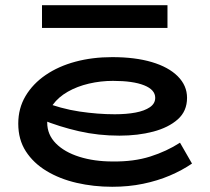

<svg xmlns="http://www.w3.org/2000/svg" viewBox="-20 -702 806 736"><path d="M410 14Q339 14 274 -1Q209 -16 158.5 -46.5Q108 -77 79 -122Q50 -167 50 -228Q50 -287 78 -334Q106 -381 155 -414.5Q204 -448 269 -465.5Q334 -483 410 -483Q498 -483 562 -464Q626 -445 661.5 -409.5Q697 -374 697 -327Q697 -276 661.5 -244.5Q626 -213 567.5 -197.5Q509 -182 438 -182Q357 -182 282.5 -199Q208 -216 139 -244V-314Q214 -285 284.5 -274.5Q355 -264 420 -264Q465 -264 499.5 -270.5Q534 -277 554.5 -291Q575 -305 575 -327Q575 -358 532.5 -375Q490 -392 413 -392Q366 -392 321 -381.5Q276 -371 240 -350.5Q204 -330 182.5 -300.5Q161 -271 161 -232Q161 -186 194 -152.5Q227 -119 284 -101Q341 -83 412 -83Q493 -82 556 -102Q619 -122 670 -155L716 -75Q678 -49 631 -29Q584 -9 528.5 2.5Q473 14 410 14ZM622 -682V-595H141V-682Z"/></svg>

Font: BioRhyme SemiExpanded SemiBold
Style: Regular
Weight: 600
Width: 6
Designer: Aoife Mooney
Foundry: Aoife Mooney Type
Version: Version 1.600;gftools[0.9.33]